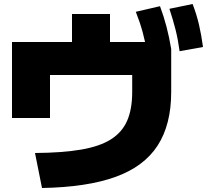

<svg xmlns="http://www.w3.org/2000/svg" viewBox="-20 -875 1040 960"><path d="M155 -110Q292 -111 385.5 -127Q479 -143 535 -178.5Q591 -214 616 -272Q641 -330 641 -415V-500H230V-285H40V-665H340V-805H530V-665H826L836 -630V-415Q836 -252 768 -147Q700 -42 557.5 9.5Q415 61 190 65ZM717 -605Q707 -664 693.5 -713.5Q680 -763 659 -816L780 -844Q799 -793 812.5 -741.5Q826 -690 836 -630ZM878 -619Q870 -678 857.5 -727.5Q845 -777 827 -831L943 -855Q963 -803 975 -751.5Q987 -700 995 -640Z"/></svg>

Font: M PLUS 1 Thin Black
Style: Regular
Weight: 900
Version: Version 1.001